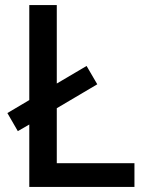

<svg xmlns="http://www.w3.org/2000/svg" viewBox="-20 -734 576 754"><path d="M95 0H508V-93H203V-309L362 -403L320 -475L203 -406V-714H95V-341L9 -290L50 -219L95 -245Z"/></svg>

Font: Noto Sans Hanifi Rohingya Medium
Style: Regular
Weight: 500
Designer: Monotype Design Team and DaltonMaag
Foundry: Google LLC
Version: Version 2.102